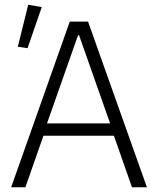

<svg xmlns="http://www.w3.org/2000/svg" viewBox="-20 -789 665 809"><path d="M156 -759 96 -586 55 -592 99 -769ZM599 0H536L460 -217H163L87 0H27L274 -698H351ZM444 -269 313 -641H309L178 -269Z"/></svg>

Font: IBM Plex Sans Light
Style: Regular
Weight: 300
Designer: Mike Abbink, Paul van der Laan, Pieter van Rosmalen
Foundry: Bold Monday
Version: Version 3.0